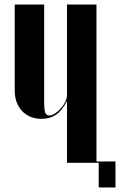

<svg xmlns="http://www.w3.org/2000/svg" viewBox="-20 -719 530 848"><path d="M274 -270H276V-240V0H406V-699H276V-299Q276 -285 268.5 -269.5Q261 -254 249 -240.5Q237 -227 223 -218Q209 -209 197 -209Q185 -209 180 -221.5Q175 -234 175 -272V-699H45V-320Q45 -290 54 -266.5Q63 -243 79 -227Q95 -211 116.5 -202.5Q138 -194 164 -194Q199 -194 226 -211.5Q253 -229 274 -270ZM392 0H416V109H490V-6H392Z"/></svg>

Font: Moniqa Black
Style: Regular
Weight: 900
Designer: Rajesh Rajput
Foundry: Rajesh Rajput
Version: Version 1.000